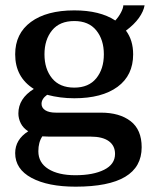

<svg xmlns="http://www.w3.org/2000/svg" viewBox="-20 -546 581 721"><path d="M512 7Q512 155 264 155Q160 155 98.5 122Q37 89 37 29Q37 -22 86 -53Q67 -65 58 -83Q49 -101 49 -120Q49 -176 107 -212Q37 -256 37 -342Q37 -420 96 -463.5Q155 -507 259 -507Q355 -507 413 -469Q426 -483 434.5 -499.5Q443 -516 443 -526H523Q519 -503 501.5 -478.5Q484 -454 453 -431Q480 -395 480 -342Q480 -263 421.5 -220Q363 -177 259 -177Q206 -177 157 -190Q136 -175 136 -156Q136 -141 150 -132Q164 -123 190 -123H359Q429 -123 470.5 -91Q512 -59 512 7ZM147 -342Q147 -287 175.5 -252Q204 -217 259 -217Q313 -217 341.5 -252Q370 -287 370 -342Q370 -397 341.5 -432Q313 -467 259 -467Q204 -467 175.5 -432Q147 -397 147 -342ZM412 32Q412 1 388.5 -16Q365 -33 320 -33H164L139 -34Q124 -12 124 22Q124 65 161.5 88.5Q199 112 263 112Q330 112 371 91.5Q412 71 412 32Z"/></svg>

Font: Trirong Medium
Style: Regular
Weight: 500
Designer: Katatrad Team
Foundry: CadsonDemak
Version: Version 1.001